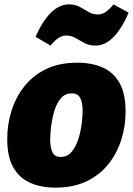

<svg xmlns="http://www.w3.org/2000/svg" viewBox="-20 -841 607 876"><path d="M333 -555Q398 -555 447.5 -533.5Q497 -512 525 -463Q553 -414 553 -331Q553 -267 534 -205.5Q515 -144 476 -94Q437 -44 376.5 -14.5Q316 15 232 15Q167 15 117.5 -7Q68 -29 40.5 -77.5Q13 -126 13 -207Q13 -271 31.5 -332.5Q50 -394 89 -444.5Q128 -495 188.5 -525Q249 -555 333 -555ZM307 -415Q276 -415 256.5 -391Q237 -367 227 -332Q217 -297 213 -262Q209 -227 209 -205Q209 -169 219 -147Q229 -125 257 -125Q288 -125 307.5 -149Q327 -173 338 -208.5Q349 -244 353 -279Q357 -314 357 -336Q357 -371 346.5 -393Q336 -415 307 -415ZM415 -633Q387 -633 365.5 -644.5Q344 -656 324.5 -667.5Q305 -679 283 -679Q264 -679 246.5 -667.5Q229 -656 211 -633L142 -673Q208 -821 295 -821Q323 -821 344 -809.5Q365 -798 384.5 -786.5Q404 -775 426 -775Q446 -775 463 -787Q480 -799 498 -821L567 -783Q502 -633 415 -633Z"/></svg>

Font: Bitter Black
Style: Italic
Weight: 900
Italic angle: -9°
Designer: Sol Matas, and Bitter project Authors
Foundry: Sol Matas
Version: Version 2.001